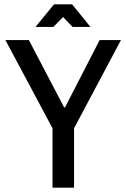

<svg xmlns="http://www.w3.org/2000/svg" viewBox="-20 -872 587 892"><path d="M224 0V-276L5 -686H114L278 -373H282L443 -686H542L324 -276V0ZM145 -747 231 -852H315L400 -747H317L273 -793L228 -747Z"/></svg>

Font: Archivo Narrow Medium
Style: Regular
Weight: 500
Designer: Hector Gatti
Foundry: Omnibus-Type
Version: Version 3.002